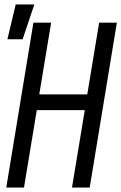

<svg xmlns="http://www.w3.org/2000/svg" viewBox="-20 -836 541 856"><path d="M13 -661 50 -816H133L81 -661ZM8 0 129 -735H208L155 -415H369L422 -735H501L380 0H301L358 -345H144L87 0Z"/></svg>

Font: Iosevka SS18
Style: Italic
Weight: 400
Italic angle: -9°
Monospace: yes
Designer: Belleve Invis
Foundry: Belleve Invis
Version: Version 25.1.1; ttfautohint (v1.8.4)